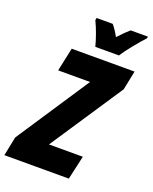

<svg xmlns="http://www.w3.org/2000/svg" viewBox="-206 -1022 885 1114"><g transform="rotate(20 236.0 -465.5)"><path d="M-38 0 -14 -118 284 -569H87L118 -714H506L482 -596L184 -147H393L360 0ZM243 -771H389Q406 -799 444.5 -846.5Q483 -894 507 -919L510 -931H403Q380 -912 336 -865Q314 -906 292 -931H193L190 -917Q206 -884 220.5 -843.5Q235 -803 243 -771Z"/></g></svg>

Font: Noto Sans Display Condensed Black
Style: Italic
Weight: 900
Width: 3
Italic angle: -192°
Designer: Monotype Design Team
Foundry: Monotype Imaging Inc.
Version: Version 1.900